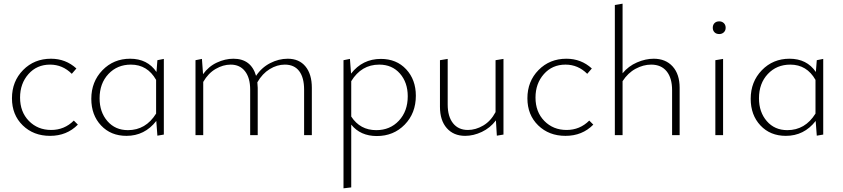

<svg xmlns="http://www.w3.org/2000/svg" viewBox="-20 -734 4578 1043"><path d="M252 4Q162 4 103.5 -53Q45 -110 45 -200Q45 -292 105.5 -353.5Q166 -415 257 -415Q337 -415 395 -362L370 -333Q320 -383 252 -383Q180 -383 134.5 -331.5Q89 -280 89 -204Q89 -126 137 -77Q185 -28 258 -28Q330 -28 381 -79L403 -57Q343 4 252 4Z M835 -407 870 -414V-3L835 3L829 -77Q766 4 667 4Q582 4 529 -52.5Q476 -109 476 -197Q476 -290 536.5 -352.5Q597 -415 687 -415Q781 -415 830 -343ZM675 -27Q772 -27 828 -117V-300Q781 -383 691 -383Q617 -383 569 -332Q521 -281 521 -200Q521 -125 563.5 -76Q606 -27 675 -27Z M1543 -415Q1605 -415 1639.5 -373Q1674 -331 1674 -257V0H1632V-247Q1632 -312 1605.5 -347.5Q1579 -383 1527 -383Q1485 -383 1445 -358.5Q1405 -334 1378 -287Q1380 -267 1380 -257V0H1339V-247Q1339 -311 1311 -347Q1283 -383 1233 -383Q1192 -383 1151.5 -359.5Q1111 -336 1084 -289V0H1042V-407L1077 -414L1083 -331Q1113 -373 1158 -394Q1203 -415 1248 -415Q1344 -415 1371 -322Q1401 -367 1447.5 -391Q1494 -415 1543 -415Z M2049 -414Q2134 -414 2186.5 -357.5Q2239 -301 2239 -214Q2239 -119 2178.5 -57Q2118 5 2027 5Q1938 5 1888 -57V284L1846 289V-407L1881 -414L1887 -334Q1949 -414 2049 -414ZM2024 -27Q2099 -27 2147 -78.5Q2195 -130 2195 -211Q2195 -286 2152.5 -334.5Q2110 -383 2040 -383Q1943 -383 1888 -293V-101Q1936 -27 2024 -27Z M2672 -407 2715 -414V-3L2679 3L2674 -80Q2643 -39 2597.5 -17.5Q2552 4 2507 4Q2444 4 2407 -38Q2370 -80 2370 -154V-407L2412 -414V-166Q2412 -101 2441 -64.5Q2470 -28 2522 -28Q2564 -28 2605 -52Q2646 -76 2672 -125Z M3052 4Q2962 4 2903.5 -53Q2845 -110 2845 -200Q2845 -292 2905.5 -353.5Q2966 -415 3057 -415Q3137 -415 3195 -362L3170 -333Q3120 -383 3052 -383Q2980 -383 2934.5 -331.5Q2889 -280 2889 -204Q2889 -126 2937 -77Q2985 -28 3058 -28Q3130 -28 3181 -79L3203 -57Q3143 4 3052 4Z M3531 -415Q3596 -415 3634 -373Q3672 -331 3672 -257V0H3631V-244Q3631 -310 3601.5 -346.5Q3572 -383 3517 -383Q3475 -383 3433 -360.5Q3391 -338 3362 -293V0H3320V-707L3362 -714V-336Q3394 -375 3440.5 -395Q3487 -415 3531 -415Z M3887 -549Q3871 -549 3861.5 -558.5Q3852 -568 3852 -583Q3852 -599 3861.5 -608.5Q3871 -618 3887 -618Q3902 -618 3912 -608.5Q3922 -599 3922 -583Q3922 -568 3912 -558.5Q3902 -549 3887 -549ZM3866 0V-407L3908 -414V0Z M4417 -407 4452 -414V-3L4417 3L4411 -77Q4348 4 4249 4Q4164 4 4111 -52.5Q4058 -109 4058 -197Q4058 -290 4118.5 -352.5Q4179 -415 4269 -415Q4363 -415 4412 -343ZM4257 -27Q4354 -27 4410 -117V-300Q4363 -383 4273 -383Q4199 -383 4151 -332Q4103 -281 4103 -200Q4103 -125 4145.5 -76Q4188 -27 4257 -27Z"/></svg>

Font: EauTestInfant Light
Style: Regular
Weight: 300
Designer: Christian Thalmann (Catharsis Fonts)
Version: Version 0.001;PS 000.001;hotconv 1.0.88;makeotf.lib2.5.64775